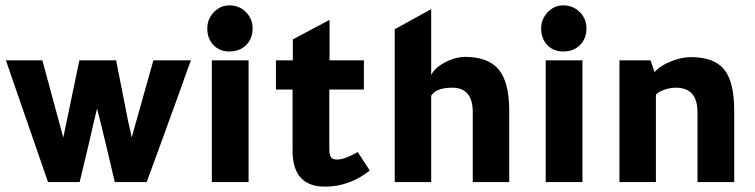

<svg xmlns="http://www.w3.org/2000/svg" viewBox="-20 -679 2817 716"><path d="M277 0H159L2 -454H138L216 -166L276 -454H413Q427 -381 458 -226L468 -182L471 -166L552 -454H692L670 -394L656 -354Q571 -119 527 0H408Q399 -36 382 -111Q358 -212 342 -274Q330 -227 312 -146Q288 -46 277 0Z M907 -454V0H770V-454ZM835 -487Q799 -487 776 -511Q753 -535 753 -573Q753 -608 777.5 -633.5Q802 -659 835 -659Q872 -659 897 -634Q922 -609 922 -573Q922 -535 898 -511Q874 -487 835 -487Z M1314 -112 1359 -43Q1283 17 1192 17Q1071 17 1071 -117V-345H1009V-454H1072V-532Q1131 -564 1209 -605V-454H1337V-345H1208V-130Q1208 -102 1214 -93Q1220 -84 1237 -84Q1265 -84 1314 -112Z M1452 -570 1588 -645V-399Q1602 -430 1653 -453Q1686 -467 1713 -467Q1800 -467 1839.5 -420Q1879 -373 1879 -266V0H1743V-261Q1743 -352 1666 -352Q1607 -352 1588 -322V0H1452Z M2152 -454V0H2015V-454ZM2080 -487Q2044 -487 2021 -511Q1998 -535 1998 -573Q1998 -608 2022.5 -633.5Q2047 -659 2080 -659Q2117 -659 2142 -634Q2167 -609 2167 -573Q2167 -535 2143 -511Q2119 -487 2080 -487Z M2421 -410Q2440 -433 2480.5 -449.5Q2521 -466 2556 -466Q2643 -466 2680.5 -420Q2718 -374 2718 -266V0H2581V-261Q2581 -352 2500 -352Q2479 -352 2456.5 -344Q2434 -336 2426 -326V0H2290V-454H2406Z"/></svg>

Font: Tajawal ExtraBold
Style: Regular
Weight: 800
Designer: Boutros Fonts
Foundry: Created by Boutros International 2017
Version: Version 1.700